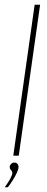

<svg xmlns="http://www.w3.org/2000/svg" viewBox="-27 -656 198 809"><path d="M29 0 119 -636H142L52 0ZM-7 133Q9 111 17 95.5Q25 80 25 73Q25 68 22.5 65Q20 62 17 58Q14 54 14 47Q14 41 19.5 35Q25 29 33 29Q41 29 46 34Q51 39 51 47Q51 57 44 72Q37 87 27 103Q17 119 6 133Z"/></svg>

Font: Alumni Sans SC Thin
Style: Italic
Weight: 100
Italic angle: -8°
Designer: Robert E. Leuschke
Foundry: Robert E. Leuschke
Version: Version 1.016